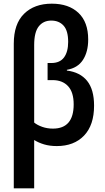

<svg xmlns="http://www.w3.org/2000/svg" viewBox="-20 -785 570 1045"><path d="M55 -547Q55 -655 111 -710Q167 -765 262 -765Q354 -765 407 -715Q460 -665 460 -570Q460 -503 431.5 -459Q403 -415 344 -405V-401Q416 -392 454 -345Q492 -298 492 -210Q492 -104 437.5 -47Q383 10 289 10Q251 10 220.5 1Q190 -8 166 -23V240H55ZM268 -85Q381 -85 381 -217Q381 -283 350.5 -316Q320 -349 266 -349H239V-442H259Q306 -442 328.5 -472.5Q351 -503 351 -557Q351 -618 326 -645.5Q301 -673 259 -673Q216 -673 191 -641.5Q166 -610 166 -540V-118Q183 -104 210 -94.5Q237 -85 268 -85Z"/></svg>

Font: Noto Sans Mono Condensed SemiBold
Style: Regular
Weight: 600
Width: 3
Designer: Monotype Design Team
Foundry: Monotype Imaging Inc.
Version: Version 2.014